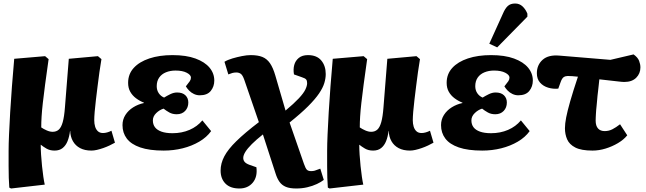

<svg xmlns="http://www.w3.org/2000/svg" viewBox="-20 -844 3681 1094"><path d="M43 230 33 225Q31 199 30 169.5Q29 140 29 102Q29 64 29 16Q29 -22 31.5 -78.5Q34 -135 38 -204.5Q42 -274 48 -351.5Q54 -429 61 -509L237 -524L257 -507Q245 -423 237 -362.5Q229 -302 224 -257.5Q219 -213 217 -180Q215 -147 215 -118Q228 -109 246 -101Q264 -93 280 -93Q301 -93 315 -105.5Q329 -118 337.5 -148.5Q346 -179 350 -232L372 -509L538 -524L558 -507Q552 -473 546.5 -433Q541 -393 536 -352.5Q531 -312 526.5 -275Q522 -238 519.5 -207.5Q517 -177 517 -159Q517 -139 522 -122.5Q527 -106 538 -96Q549 -86 567 -86Q578 -86 590.5 -89.5Q603 -93 615 -99L635 -31Q621 -23 604 -15Q587 -7 568.5 -0.5Q550 6 532.5 10Q515 14 501 14Q463 14 436.5 0Q410 -14 395.5 -39.5Q381 -65 380 -98H379Q375 -65 365 -40Q355 -15 337 -0.5Q319 14 291 14Q264 14 244.5 2.5Q225 -9 213 -19H212Q212 5 214 37Q216 69 219.5 102.5Q223 136 227 163.5Q231 191 235 208Z M913 14Q831 14 779 -4Q727 -22 702.5 -54.5Q678 -87 678 -131Q678 -163 694.5 -189Q711 -215 739 -232.5Q767 -250 800 -257V-259Q775 -269 754.5 -284.5Q734 -300 722 -321.5Q710 -343 710 -372Q710 -422 742 -457Q774 -492 831 -511Q888 -530 963 -530Q1041 -530 1094 -510.5Q1147 -491 1174 -458.5Q1201 -426 1201 -385Q1201 -351 1181 -326Q1161 -301 1118 -301Q1101 -301 1085 -308.5Q1069 -316 1057.5 -328Q1046 -340 1039 -352Q1055 -372 1061.5 -381.5Q1068 -391 1068 -402Q1068 -417 1044 -429.5Q1020 -442 980 -442Q950 -442 925.5 -432Q901 -422 887 -402Q873 -382 873 -353Q873 -330 884.5 -313Q896 -296 915 -288Q931 -298 950.5 -307.5Q970 -317 989 -317Q1020 -317 1036.5 -301Q1053 -285 1053 -260Q1053 -231 1035 -212Q1017 -193 987 -193Q963 -193 945 -203Q927 -213 912 -225Q889 -218 870 -199.5Q851 -181 851 -158Q851 -135 863 -119Q875 -103 900 -94Q925 -85 963 -85Q1016 -85 1060 -104Q1104 -123 1133 -158L1183 -97Q1158 -62 1115.5 -37Q1073 -12 1021 1Q969 14 913 14Z M1344 230Q1292 230 1264.5 202Q1237 174 1237 128Q1237 87 1258 47Q1279 7 1327 -40Q1375 -87 1455 -148L1372 -389Q1363 -415 1352.5 -423Q1342 -431 1326 -431Q1314 -431 1303.5 -428Q1293 -425 1281 -420L1259 -492Q1277 -503 1304 -511Q1331 -519 1359 -524.5Q1387 -530 1408 -530Q1449 -530 1475 -519.5Q1501 -509 1518.5 -483.5Q1536 -458 1549 -413L1607 -214Q1656 -255 1683 -284Q1710 -313 1720 -334Q1730 -355 1730 -370Q1730 -384 1724.5 -391Q1719 -398 1700 -404L1655 -420Q1650 -449 1656.5 -473.5Q1663 -498 1682.5 -514Q1702 -530 1735 -530Q1785 -530 1810.5 -499.5Q1836 -469 1836 -422Q1836 -398 1828 -371Q1820 -344 1798 -311.5Q1776 -279 1735.5 -238.5Q1695 -198 1630 -146L1712 90Q1721 116 1729 123.5Q1737 131 1753 131Q1764 131 1773 128.5Q1782 126 1805 117L1825 181Q1810 193 1785.5 204.5Q1761 216 1731 223Q1701 230 1668 230Q1631 230 1608.5 220.5Q1586 211 1572.5 192Q1559 173 1550 144L1478 -78Q1440 -48 1415 -23Q1390 2 1378 21.5Q1366 41 1366 56Q1366 69 1374 78.5Q1382 88 1401 95L1441 109Q1448 164 1420 197Q1392 230 1344 230Z M1858 230 1848 225Q1846 199 1845 169.5Q1844 140 1844 102Q1844 64 1844 16Q1844 -22 1846.5 -78.5Q1849 -135 1853 -204.5Q1857 -274 1863 -351.5Q1869 -429 1876 -509L2052 -524L2072 -507Q2060 -423 2052 -362.5Q2044 -302 2039 -257.5Q2034 -213 2032 -180Q2030 -147 2030 -118Q2043 -109 2061 -101Q2079 -93 2095 -93Q2116 -93 2130 -105.5Q2144 -118 2152.5 -148.5Q2161 -179 2165 -232L2187 -509L2353 -524L2373 -507Q2367 -473 2361.5 -433Q2356 -393 2351 -352.5Q2346 -312 2341.5 -275Q2337 -238 2334.5 -207.5Q2332 -177 2332 -159Q2332 -139 2337 -122.5Q2342 -106 2353 -96Q2364 -86 2382 -86Q2393 -86 2405.5 -89.5Q2418 -93 2430 -99L2450 -31Q2436 -23 2419 -15Q2402 -7 2383.5 -0.5Q2365 6 2347.5 10Q2330 14 2316 14Q2278 14 2251.5 0Q2225 -14 2210.5 -39.5Q2196 -65 2195 -98H2194Q2190 -65 2180 -40Q2170 -15 2152 -0.5Q2134 14 2106 14Q2079 14 2059.5 2.5Q2040 -9 2028 -19H2027Q2027 5 2029 37Q2031 69 2034.5 102.5Q2038 136 2042 163.5Q2046 191 2050 208Z M2728 14Q2646 14 2594 -4Q2542 -22 2517.5 -54.5Q2493 -87 2493 -131Q2493 -163 2509.5 -189Q2526 -215 2554 -232.5Q2582 -250 2615 -257V-259Q2590 -269 2569.5 -284.5Q2549 -300 2537 -321.5Q2525 -343 2525 -372Q2525 -422 2557 -457Q2589 -492 2646 -511Q2703 -530 2778 -530Q2856 -530 2909 -510.5Q2962 -491 2989 -458.5Q3016 -426 3016 -385Q3016 -351 2996 -326Q2976 -301 2933 -301Q2916 -301 2900 -308.5Q2884 -316 2872.5 -328Q2861 -340 2854 -352Q2870 -372 2876.5 -381.5Q2883 -391 2883 -402Q2883 -417 2859 -429.5Q2835 -442 2795 -442Q2765 -442 2740.5 -432Q2716 -422 2702 -402Q2688 -382 2688 -353Q2688 -330 2699.5 -313Q2711 -296 2730 -288Q2746 -298 2765.5 -307.5Q2785 -317 2804 -317Q2835 -317 2851.5 -301Q2868 -285 2868 -260Q2868 -231 2850 -212Q2832 -193 2802 -193Q2778 -193 2760 -203Q2742 -213 2727 -225Q2704 -218 2685 -199.5Q2666 -181 2666 -158Q2666 -135 2678 -119Q2690 -103 2715 -94Q2740 -85 2778 -85Q2831 -85 2875 -104Q2919 -123 2948 -158L2998 -97Q2973 -62 2930.5 -37Q2888 -12 2836 1Q2784 14 2728 14ZM2813 -574 2768 -595 2845 -765Q2858 -796 2873.5 -810Q2889 -824 2915 -824Q2940 -824 2957.5 -807.5Q2975 -791 2985 -766V-749Z M3356 14Q3292 14 3258 -3.5Q3224 -21 3211.5 -50Q3199 -79 3199 -113Q3199 -139 3206 -175Q3213 -211 3229 -267Q3245 -323 3273 -407Q3256 -409 3241 -410Q3226 -411 3215 -411Q3202 -411 3192 -404.5Q3182 -398 3174 -375L3161 -339Q3132 -336 3103.5 -344.5Q3075 -353 3057 -373.5Q3039 -394 3039 -427Q3039 -474 3072 -503.5Q3105 -533 3169 -527L3458 -503L3590 -534Q3614 -517 3621.5 -497.5Q3629 -478 3629 -460Q3629 -425 3605 -401Q3581 -377 3537 -377Q3526 -377 3505.5 -379.5Q3485 -382 3457 -385Q3429 -388 3395 -392Q3393 -375 3391.5 -359Q3390 -343 3388 -327.5Q3386 -312 3384.5 -297.5Q3383 -283 3382 -269Q3381 -255 3379.5 -242.5Q3378 -230 3377 -217.5Q3376 -205 3375.5 -194.5Q3375 -184 3374.5 -175Q3374 -166 3374 -157Q3374 -127 3387.5 -112Q3401 -97 3425 -97Q3449 -97 3469.5 -107.5Q3490 -118 3513 -136L3554 -73Q3534 -48 3501 -28.5Q3468 -9 3430.5 2.5Q3393 14 3356 14Z"/></svg>

Font: Literata 18pt ExtraBold
Style: Italic
Weight: 800
Italic angle: -2°
Designer: Latin by Veronika Burian and Jose Scaglione. Greek by Irene Vlachou. Cyrillic by Vera Evstafieva
Foundry: TypeTogether
Version: Version 3.103;gftools[0.9.29]